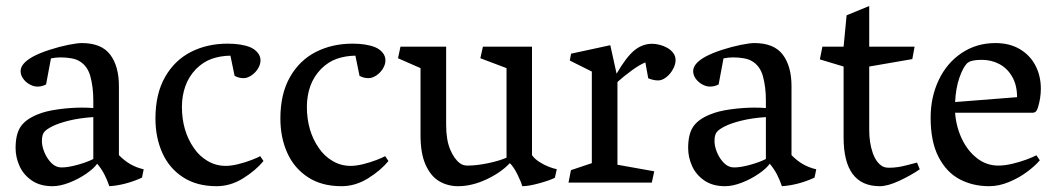

<svg xmlns="http://www.w3.org/2000/svg" viewBox="-20 -623 3608 655"><path d="M106.4 -231.9Q134.8 -244.1 178 -250Q221.2 -255.9 259.3 -255.9Q279.3 -255.9 298.3 -254.4V-280.8Q298.3 -325.7 288.3 -362.5Q278.3 -399.4 249 -415.5Q238.8 -421.4 221.9 -424.3Q205.1 -427.2 186.5 -427.2Q169.9 -427.2 153.8 -423.8L137.2 -335Q123.5 -327.6 107.4 -327.6Q94.7 -327.6 81.3 -335Q67.9 -342.3 59.1 -354.5Q50.3 -366.7 50.3 -380.4Q50.3 -406.2 91.3 -429.2Q115.7 -442.4 149.2 -453.1Q182.6 -463.9 213.1 -470Q243.7 -476.1 258.8 -476.1Q326.2 -476.1 356 -436.5Q385.7 -397 385.7 -329.1V-93.8Q403.8 -75.2 424.3 -63.2Q444.8 -51.3 470.2 -45.4L464.4 -17.1Q437 -4.4 408 3.2Q378.9 10.7 353 12.2Q345.2 -10.7 335.7 -28.8Q326.2 -46.9 311.5 -64.5Q300.8 -48.8 274.4 -30.5Q248 -12.2 216.6 0Q185.1 12.2 159.2 12.2Q116.2 12.2 87.9 -7.6Q59.6 -27.3 46.4 -57.1Q33.2 -86.9 33.2 -117.7Q33.2 -164.6 49.8 -189.9Q66.4 -215.3 106.4 -231.9ZM190.4 -51.8Q212.4 -51.8 244.9 -60.8Q277.3 -69.8 298.3 -80.6V-223.6Q250 -220.2 214.8 -211.4Q179.7 -202.6 159.7 -192.6Q139.6 -182.6 132.3 -174.3Q123 -165 123 -142.1Q123 -125.5 130.1 -106.9Q137.2 -88.4 148.9 -74Q160.6 -59.6 173.8 -54.7Q180.2 -51.8 190.4 -51.8Z M648.9 -387.7Q623.5 -361.3 612.1 -328.4Q600.6 -295.4 600.6 -258.8Q600.6 -176.3 641.6 -117.7Q659.7 -90.8 688 -74Q716.3 -57.1 750 -57.1Q769 -57.1 793.5 -63.2Q817.9 -69.3 838.6 -77.4Q859.4 -85.4 867.7 -90.3L878.9 -73.7Q852.5 -41.5 809.3 -14.6Q766.1 12.2 718.8 12.2Q650.9 12.2 604 -18.6Q557.1 -49.3 533.7 -101.6Q510.3 -153.8 510.3 -218.8Q510.3 -302.7 543 -360.1Q575.7 -417.5 631.3 -445.8Q687 -474.1 756.3 -474.1Q803.2 -474.1 833.5 -461.9Q848.6 -455.6 858.6 -443.8Q868.7 -432.1 868.7 -417Q868.7 -402.8 859.9 -388.7Q851.1 -374.5 837.4 -365.5Q823.7 -356.4 811 -356.4Q793.9 -356.4 780.3 -364.3L766.1 -433.1Q731.9 -432.6 702.6 -422.4Q673.3 -412.1 648.9 -387.7Z M1075.2 -387.7Q1049.8 -361.3 1038.3 -328.4Q1026.9 -295.4 1026.9 -258.8Q1026.9 -176.3 1067.9 -117.7Q1085.9 -90.8 1114.3 -74Q1142.6 -57.1 1176.3 -57.1Q1195.3 -57.1 1219.7 -63.2Q1244.1 -69.3 1264.9 -77.4Q1285.6 -85.4 1293.9 -90.3L1305.2 -73.7Q1278.8 -41.5 1235.6 -14.6Q1192.4 12.2 1145 12.2Q1077.1 12.2 1030.3 -18.6Q983.4 -49.3 960 -101.6Q936.5 -153.8 936.5 -218.8Q936.5 -302.7 969.2 -360.1Q1002 -417.5 1057.6 -445.8Q1113.3 -474.1 1182.6 -474.1Q1229.5 -474.1 1259.8 -461.9Q1274.9 -455.6 1284.9 -443.8Q1294.9 -432.1 1294.9 -417Q1294.9 -402.8 1286.1 -388.7Q1277.3 -374.5 1263.7 -365.5Q1250 -356.4 1237.3 -356.4Q1220.2 -356.4 1206.5 -364.3L1192.4 -433.1Q1158.2 -432.6 1128.9 -422.4Q1099.6 -412.1 1075.2 -387.7Z M1337.9 -424.3 1346.2 -463.9H1502V-197.3Q1502 -145.5 1515.9 -112.8Q1529.8 -80.1 1549.3 -65.9Q1559.6 -58.1 1575.2 -58.1Q1605 -58.1 1643.3 -65.9Q1681.6 -73.7 1708 -85V-390.6L1618.7 -424.3L1627.4 -463.9H1794.9V-93.8Q1803.2 -81.5 1819.3 -71Q1835.4 -60.5 1852.5 -54Q1869.6 -47.4 1879.4 -45.9L1873 -16.6Q1856 -7.8 1819.8 2.2Q1783.7 12.2 1761.7 12.2Q1757.8 -2.4 1744.9 -28.6Q1731.9 -54.7 1719.2 -66.4Q1689 -34.2 1639.4 -11Q1589.8 12.2 1542.5 12.2Q1507.8 12.2 1479 -4.4Q1450.2 -21 1432.4 -59.8Q1414.6 -98.6 1414.6 -162.1V-390.6Z M1923.8 -416.5 1928.2 -439.9 2062 -468.8 2083.5 -371.6Q2116.2 -428.2 2143.8 -450.9Q2171.4 -473.6 2204.6 -473.6Q2216.3 -473.6 2230.2 -470.2Q2244.1 -466.8 2255.9 -460Q2268.6 -453.1 2276.6 -442.4Q2284.7 -431.6 2284.7 -418Q2284.7 -402.8 2275.6 -386.5Q2266.6 -370.1 2252.7 -359.4Q2238.8 -348.6 2225.1 -348.6Q2216.3 -348.6 2207.3 -350.8Q2198.2 -353 2191.4 -356L2181.6 -410.2Q2160.6 -401.4 2134 -381.8Q2107.4 -362.3 2086.4 -343.3V-61L2211.9 -38.6L2203.6 0H1919.4L1927.7 -42.5L1999 -66.4V-378.9Z M2400.9 -231.9Q2429.2 -244.1 2472.4 -250Q2515.6 -255.9 2553.7 -255.9Q2573.7 -255.9 2592.8 -254.4V-280.8Q2592.8 -325.7 2582.8 -362.5Q2572.8 -399.4 2543.5 -415.5Q2533.2 -421.4 2516.4 -424.3Q2499.5 -427.2 2481 -427.2Q2464.4 -427.2 2448.2 -423.8L2431.6 -335Q2418 -327.6 2401.9 -327.6Q2389.2 -327.6 2375.7 -335Q2362.3 -342.3 2353.5 -354.5Q2344.7 -366.7 2344.7 -380.4Q2344.7 -406.2 2385.7 -429.2Q2410.2 -442.4 2443.6 -453.1Q2477.1 -463.9 2507.6 -470Q2538.1 -476.1 2553.2 -476.1Q2620.6 -476.1 2650.4 -436.5Q2680.2 -397 2680.2 -329.1V-93.8Q2698.2 -75.2 2718.8 -63.2Q2739.3 -51.3 2764.6 -45.4L2758.8 -17.1Q2731.4 -4.4 2702.4 3.2Q2673.3 10.7 2647.5 12.2Q2639.6 -10.7 2630.1 -28.8Q2620.6 -46.9 2606 -64.5Q2595.2 -48.8 2568.8 -30.5Q2542.5 -12.2 2511 0Q2479.5 12.2 2453.6 12.2Q2410.6 12.2 2382.3 -7.6Q2354 -27.3 2340.8 -57.1Q2327.6 -86.9 2327.6 -117.7Q2327.6 -164.6 2344.2 -189.9Q2360.8 -215.3 2400.9 -231.9ZM2484.9 -51.8Q2506.8 -51.8 2539.3 -60.8Q2571.8 -69.8 2592.8 -80.6V-223.6Q2544.4 -220.2 2509.3 -211.4Q2474.1 -202.6 2454.1 -192.6Q2434.1 -182.6 2426.8 -174.3Q2417.5 -165 2417.5 -142.1Q2417.5 -125.5 2424.6 -106.9Q2431.6 -88.4 2443.4 -74Q2455.1 -59.6 2468.3 -54.7Q2474.6 -51.8 2484.9 -51.8Z M2785.6 -463.9H2857.9L2868.2 -570.8L2945.3 -602.5V-463.9H3100.1L3092.3 -421.4L2945.3 -396V-179.2Q2945.3 -136.7 2957 -102.3Q2968.8 -67.9 2991.2 -55.2Q2999.5 -50.8 3014.2 -50.8Q3041.5 -50.8 3073.2 -59.3Q3105 -67.9 3108.4 -68.4L3117.7 -45.4Q3087.9 -24.9 3048.1 -6.3Q3008.3 12.2 2981.4 12.2Q2857.9 12.2 2857.9 -154.3V-396L2776.9 -420.4Z M3515.6 -93.3 3527.3 -76.2Q3511.2 -57.1 3483.6 -36.6Q3456.1 -16.1 3421.9 -2Q3387.7 12.2 3354.5 12.2Q3298.3 12.2 3253.4 -11.7Q3208.5 -35.6 3181.6 -87.9Q3154.8 -140.1 3154.8 -221.2Q3154.8 -292 3182.6 -350.3Q3210.4 -408.7 3261 -442.4Q3311.5 -476.1 3376 -476.1Q3424.3 -476.1 3459.2 -455.3Q3494.1 -434.6 3512.5 -399.2Q3530.8 -363.8 3530.8 -320.3Q3530.8 -288.1 3520.5 -254.9Q3517.6 -246.1 3513.4 -242.2Q3509.3 -238.3 3500.5 -238.3H3238.3Q3241.7 -191.4 3261 -150.1Q3280.3 -108.9 3312.7 -83.5Q3345.2 -58.1 3385.7 -58.1Q3407.7 -58.1 3434.3 -64.5Q3460.9 -70.8 3483.4 -79.3Q3505.9 -87.9 3515.6 -93.3ZM3278.8 -406.7Q3265.1 -392.6 3252.9 -357.7Q3240.7 -322.8 3238.3 -274.9L3449.7 -291.5Q3449.7 -332 3433.3 -360.8Q3417 -389.6 3389.6 -404.3Q3362.3 -418.9 3328.6 -418.9Q3291 -418.9 3278.8 -406.7Z"/></svg>

Font: Vesper Libre
Style: Regular
Weight: 400
Designer: Robert Keller & Kimya Gandhi
Foundry: Mota Italic
Version: Version 1.058